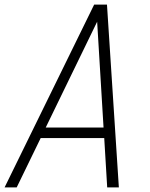

<svg xmlns="http://www.w3.org/2000/svg" viewBox="-36 -820 656 840"><path d="M-16 0 376 -800H432L484 0H433L420 -216H142L37 0ZM417 -262 389 -725 164 -262Z"/></svg>

Font: Victor Mono Thin Thin
Style: Italic
Weight: 250
Italic angle: -12°
Monospace: yes
Version: Version 1.561;gftools[0.9.30]